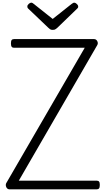

<svg xmlns="http://www.w3.org/2000/svg" viewBox="-20 -1419 791 1439"><path d="M50 0Q40 0 33 -7.5Q26 -15 24 -25.5Q22 -36 26 -45L615 -1061H85Q73 -1061 67.5 -1068.5Q62 -1076 62 -1094Q62 -1112 67.5 -1119Q73 -1126 85 -1126H685Q701 -1126 709 -1110.5Q717 -1095 709 -1081L121 -65H705Q717 -65 722.5 -58Q728 -51 728 -33Q728 -15 722.5 -7.5Q717 0 705 0ZM537 -1399Q545 -1399 555.5 -1389.5Q566 -1380 566 -1370Q566 -1368 565.5 -1364.5Q565 -1361 560 -1356L410 -1211Q403 -1206 396.5 -1200.5Q390 -1195 375 -1195Q361 -1195 354.5 -1200.5Q348 -1206 342 -1211L190 -1356Q186 -1361 185.5 -1365Q185 -1369 185 -1371Q185 -1381 195.5 -1390Q206 -1399 214 -1399Q220 -1399 224.5 -1396Q229 -1393 234 -1389L375 -1277L516 -1389Q523 -1393 527 -1396Q531 -1399 537 -1399Z"/></svg>

Font: Playwrite BR Light
Style: Regular
Weight: 300
Version: Version 1.003